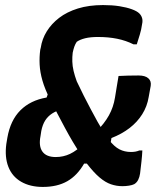

<svg xmlns="http://www.w3.org/2000/svg" viewBox="-20 -729 640 758"><path d="M283 -408Q297 -378 311 -350.5Q325 -323 338.5 -297.5Q352 -272 364.5 -249.5Q377 -227 388.5 -208.5Q400 -190 410 -177Q431 -150 451.5 -139.5Q472 -129 497 -129Q507 -129 515 -130.5Q523 -132 530 -135H542Q541 -114 538.5 -91.5Q536 -69 533 -44Q531 -30 525.5 -19Q520 -8 510 -2Q502 2 489 4Q476 6 463 6Q440 6 418 -1.5Q396 -9 373 -28.5Q350 -48 323 -83Q311 -99 297 -121Q283 -143 267.5 -169Q252 -195 236.5 -224Q221 -253 205.5 -282.5Q190 -312 176 -340Q157 -378 147.5 -411Q138 -444 136.5 -474Q135 -504 139 -533L141 -541Q146 -575 164.5 -605Q183 -635 213.5 -658.5Q244 -682 287.5 -695.5Q331 -709 387 -709Q423 -709 451.5 -704.5Q480 -700 500.5 -692.5Q521 -685 530 -676Q538 -668 541 -657.5Q544 -647 541 -634Q538 -612 532 -592.5Q526 -573 520 -554H507Q477 -569 442.5 -576Q408 -583 367 -583Q337 -583 316.5 -578Q296 -573 283 -564Q277 -555 273.5 -545Q270 -535 267 -521Q265 -504 265.5 -486Q266 -468 270.5 -449Q275 -430 283 -408ZM149 9Q99 9 63.5 -11.5Q28 -32 13 -70.5Q-2 -109 5 -161L9 -185Q21 -254 60.5 -293.5Q100 -333 164 -344L179 -386L225 -297Q203 -292 186 -281Q169 -270 158.5 -253.5Q148 -237 143 -212L140 -192Q132 -152 147.5 -130.5Q163 -109 200 -109Q230 -109 256.5 -121.5Q283 -134 312 -163L360 -83H312Q285 -36 245.5 -13.5Q206 9 149 9ZM448 -429Q466 -430 485.5 -430.5Q505 -431 527 -431Q553 -431 565.5 -420Q578 -409 575 -390L567 -346Q561 -309 541.5 -278Q522 -247 491.5 -223.5Q461 -200 420 -184L412 -137L359 -208Q392 -241 410 -273.5Q428 -306 434 -344Q438 -367 441 -387Q444 -407 448 -429Z"/></svg>

Font: Rec Mono Semicasual
Style: Bold Italic
Weight: 700
Italic angle: -10°
Version: Version 1.085; ttfautohint (v1.8.4.7-5d5b)